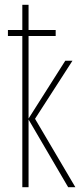

<svg xmlns="http://www.w3.org/2000/svg" viewBox="-20 -780 339 800"><path d="M99 -760V-655H212V-630H99V-286L252 -527H282L126 -285L294 0H264L99 -282V0H73V-630H13V-655H73V-760Z"/></svg>

Font: Noto Sans ExtraCondensed Thin
Style: Regular
Weight: 100
Width: 2
Designer: Monotype Design Team
Foundry: Monotype Imaging Inc.
Version: Version 2.013; ttfautohint (v1.8.4.7-5d5b)